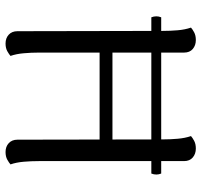

<svg xmlns="http://www.w3.org/2000/svg" viewBox="-37 -705 754 720"><g transform="rotate(90 340.0 -345.0)"><path d="M44.9 -572.5H630.8Q638.2 -554.5 630.8 -535.5H44.9Q37.5 -554.5 44.9 -572.5ZM177.2 -114.2Q177.2 -85.2 179.7 -57.1Q182.1 -29.1 189.7 -7.4Q183.9 -2.1 172.1 4.6Q160.2 11.2 143.1 11.2Q123.1 11.2 110 -0.8Q97 -12.8 97 -33.4L95.9 -577.4Q95.9 -606.9 93.5 -634.5Q91.1 -662.1 83.5 -684.2Q89.2 -689.5 101.1 -696Q112.9 -702.4 130.1 -702.4Q150.1 -702.4 163.7 -690.9Q177.2 -679.4 177.2 -658.2ZM584.1 -114.2Q584.1 -85.2 586.5 -57.1Q588.9 -29.1 596.5 -7.4Q590.8 -2.1 578.9 4.6Q567.1 11.2 549.9 11.2Q529.9 11.2 516.9 -0.8Q503.8 -12.8 503.8 -33.4L502.8 -577.4Q502.8 -606.9 500.3 -634.5Q497.9 -662.1 490.3 -684.2Q496.1 -689.5 507.9 -696Q519.8 -702.4 536.9 -702.4Q556.9 -702.4 570.5 -690.9Q584.1 -679.4 584.1 -658.2ZM148 -389.7H531.3V-341.5H148Z"/></g></svg>

Font: Arima Thin
Style: Regular
Weight: 100
Designer: Joana Correia and Natanael Gama
Foundry: NDISCOVER
Version: Version 1.101;gftools[0.9.23]